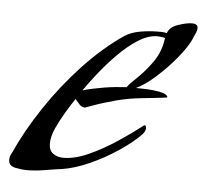

<svg xmlns="http://www.w3.org/2000/svg" viewBox="-39 -453 533 496"><g transform="rotate(5 227.5 -204.5)"><path d="M46 3Q35 3 17.5 -0.5Q0 -4 0 -20Q0 -29 5 -37Q32 -97 73 -158.5Q114 -220 164 -273.5Q214 -327 268 -364Q285 -375 308.5 -379Q332 -383 351 -383Q358 -383 364.5 -383Q371 -383 377 -381Q382 -397 404 -404.5Q426 -412 440 -412Q455 -412 455 -401Q455 -394 451 -386Q447 -378 445 -372Q435 -350 411.5 -321.5Q388 -293 360 -268Q332 -243 310 -233Q317 -233 335.5 -232.5Q354 -232 372 -228.5Q390 -225 393 -217Q392 -215 389 -215Q357 -211 326.5 -208Q296 -205 264 -197Q250 -193 236 -189Q222 -185 208 -180L183 -171Q175 -171 168.5 -178Q162 -185 157 -191Q147 -176 134 -154.5Q121 -133 111 -111Q101 -89 101 -71Q101 -53 112 -45Q123 -37 139 -37Q169 -37 206 -54Q243 -71 278 -94.5Q313 -118 336 -136Q339 -139 341 -139Q345 -139 345 -132Q345 -125 338 -116Q317 -94 282 -70.5Q247 -47 209 -30Q171 -13 139 -8Q116 -5 93 -1Q70 3 46 3ZM173 -215Q228 -230 286 -233Q289 -238 294.5 -243.5Q300 -249 304 -253Q329 -276 349 -304Q369 -332 373 -365L374 -367Q374 -369 365 -370Q356 -371 354 -371Q330 -371 303.5 -354Q277 -337 252 -311.5Q227 -286 206.5 -260Q186 -234 173 -215Z"/></g></svg>

Font: My Soul
Style: Regular
Weight: 400
Designer: Robert E. Leuschke
Foundry: Robert E. Leuschke
Version: Version 1.010; ttfautohint (v1.8.4.7-5d5b)